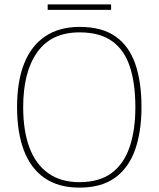

<svg xmlns="http://www.w3.org/2000/svg" viewBox="-20 -848 726 878"><path d="M343 10Q248 10 184.5 -33.5Q121 -77 89.5 -159.5Q58 -242 58 -359Q58 -476 90.5 -557.5Q123 -639 187 -682Q251 -725 344 -725Q446 -725 508 -681.5Q570 -638 598.5 -556Q627 -474 627 -358Q627 -247 598 -164Q569 -81 506.5 -35.5Q444 10 343 10ZM343 -15Q434 -15 490 -56.5Q546 -98 572.5 -175Q599 -252 599 -358Q599 -466 574 -542.5Q549 -619 493 -659.5Q437 -700 344 -700Q215 -700 150.5 -609.5Q86 -519 86 -358Q86 -250 114.5 -173.5Q143 -97 200.5 -56Q258 -15 343 -15ZM198 -803V-828H488V-803Z"/></svg>

Font: Noto Serif Hebrew Thin
Style: Regular
Weight: 250
Version: Version 2.003